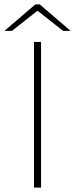

<svg xmlns="http://www.w3.org/2000/svg" viewBox="-54 -850 340 870"><path d="M100 0V-660H132V0ZM-34 -710 106 -830H126L266 -710H232L118 -800H114L0 -710Z"/></svg>

Font: Source Sans 3 ExtraLight ExtraLight
Style: Regular
Weight: 250
Version: Version 3.052;hotconv 1.1.0;makeotfexe 2.6.0